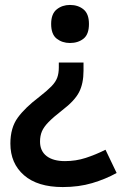

<svg xmlns="http://www.w3.org/2000/svg" viewBox="-20 -572 501 777"><path d="M318 -286Q318 -234 300 -199Q282 -164 232 -126Q196 -98 176.5 -78Q157 -58 149.5 -40Q142 -22 142 1Q142 39 168.5 59.5Q195 80 243 80Q287 80 327 67Q367 54 407 34L452 128Q407 153 353 169Q299 185 234 185Q132 185 77 137Q22 89 22 9Q22 -55 52 -96Q82 -137 139 -180Q171 -205 188 -222.5Q205 -240 211.5 -257.5Q218 -275 218 -299V-319H318ZM340 -475Q340 -433 318 -415.5Q296 -398 263 -398Q232 -398 209.5 -415.5Q187 -433 187 -475Q187 -516 209.5 -534Q232 -552 263 -552Q296 -552 318 -534Q340 -516 340 -475Z"/></svg>

Font: Noto Sans Thai Looped SemiBold
Style: Regular
Weight: 600
Designer: Sasikarn Vongin, Ben Mitchell
Foundry: The Fontpad Ltd
Version: Version 1.001; ttfautohint (v1.8.4.7-5d5b)